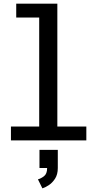

<svg xmlns="http://www.w3.org/2000/svg" viewBox="-20 -770 540 1053"><path d="M40 0V-76H195V-674H69V-750H294.5V-76H453.5V0ZM196.5 151.5V52H297V151.5Q297 187 281.8 210.2Q266.5 233.5 246.5 246.2Q226.5 259 212.5 263L188 213.5Q203 210 220.8 196.8Q238.5 183.5 238.5 151.5Z"/></svg>

Font: Trispace
Style: Regular
Weight: 400
Designer: Tyler Finck
Foundry: Etcetera Type Company
Version: Version 1.210; ttfautohint (v1.8.3)